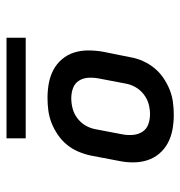

<svg xmlns="http://www.w3.org/2000/svg" viewBox="-2 -721 554 590"><g transform="rotate(90 275.0 -426.0)"><path d="M281 -295Q258 -295 236 -299Q214 -303 195 -313Q176 -323 162 -339.5Q148 -356 141.5 -376.5Q135 -397 135 -420Q135 -443 139 -466L156 -550Q159 -569 167.5 -588Q176 -607 189 -623Q202 -639 219.5 -651Q237 -663 256 -670.5Q275 -678 294.5 -680.5Q314 -683 333 -683Q356 -683 378 -679Q400 -675 419 -665Q438 -655 452 -638.5Q466 -622 472.5 -601.5Q479 -581 479 -558Q479 -535 474 -512L458 -428Q454 -409 446 -390Q438 -371 425 -355Q412 -339 394.5 -327Q377 -315 358 -307.5Q339 -300 319.5 -297.5Q300 -295 281 -295ZM282 -368Q297 -368 313 -372Q329 -376 343 -386.5Q357 -397 365.5 -411.5Q374 -426 377 -442L393 -526Q396 -542 394.5 -558Q393 -574 385 -586.5Q377 -599 362.5 -604.5Q348 -610 331 -610Q316 -610 300.5 -606Q285 -602 271 -591.5Q257 -581 248.5 -566.5Q240 -552 237 -536L221 -452Q218 -436 219 -420Q220 -404 228 -391.5Q236 -379 250.5 -373.5Q265 -368 282 -368ZM405 -169H96V-228H405Z"/></g></svg>

Font: Lode Dark
Style: Bold Italic
Weight: 700
Italic angle: -11°
Monospace: yes
Designer: Belleve Invis
Foundry: Belleve Invis
Version: Version 29.2.0; ttfautohint (v1.8.3)